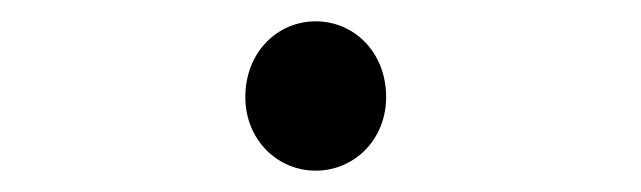

<svg xmlns="http://www.w3.org/2000/svg" viewBox="-20 -454 601 180"><path d="M276 -294C312 -294 342 -323 342 -363C342 -405 312 -434 276 -434C240 -434 210 -405 210 -363C210 -323 240 -294 276 -294Z"/></svg>

Font: Noto Sans CJK SC Regular
Style: Regular
Weight: 400
Designer: Ryoko NISHIZUKA (kana & ideographs); Paul D. Hunt (Latin, Greek & Cyrillic); Wenlong ZHANG (bopomofo); Sandoll Communica
Foundry: Adobe Systems Incorporated
Version: Version 1.004;PS 1.004;hotconv 1.0.82;makeotf.lib2.5.63406